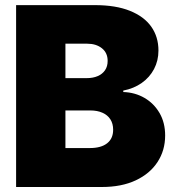

<svg xmlns="http://www.w3.org/2000/svg" viewBox="-20 -748 702 768"><path d="M44.4 0V-727.5H359.9Q442.9 -727.5 499.5 -704.8Q556.2 -682.1 585 -641.4Q613.8 -600.6 613.8 -545.9Q613.8 -505.4 596.2 -471.9Q578.6 -438.5 547.1 -416.3Q515.6 -394 473.1 -385.7V-379.9Q520 -378.4 557.9 -356.4Q595.7 -334.5 618.2 -295.9Q640.6 -257.3 640.6 -206.1Q640.6 -146.5 610.1 -99.9Q579.6 -53.2 522.9 -26.6Q466.3 0 387.2 0ZM241.7 -155.8H339.4Q384.3 -155.8 408.4 -174.8Q432.6 -193.8 432.6 -229Q432.6 -253.4 421.4 -270.8Q410.2 -288.1 389.6 -297.1Q369.1 -306.2 341.3 -306.2H241.7ZM241.7 -435.5H327.1Q352.1 -435.5 370.8 -443.6Q389.6 -451.7 400.1 -467Q410.6 -482.4 410.6 -504.4Q410.6 -536.6 387.7 -554.9Q364.7 -573.2 329.1 -573.2H241.7Z"/></svg>

Font: Inter 20pt Black
Style: Regular
Weight: 900
Version: Version 4.001;git-66647c0bb